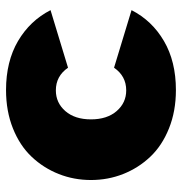

<svg xmlns="http://www.w3.org/2000/svg" viewBox="-4 -572 586 617"><g transform="rotate(-90 288.5 -263.0)"><path d="M308.1 9.8Q240.2 9.8 184.8 -12.5Q129.4 -34.7 93.5 -72.8Q57.6 -110.8 38.3 -159.7Q19 -208.5 19 -263.2Q19 -317.9 38.3 -366.7Q57.6 -415.5 93.5 -453.6Q129.4 -491.7 184.8 -513.9Q240.2 -536.1 308.1 -536.1Q399.9 -536.1 465.6 -497.6Q531.2 -459 564.9 -393.1L379.9 -336.9Q353 -376 307.1 -376Q267.1 -376 240.5 -345.5Q213.9 -314.9 213.9 -263.2Q213.9 -211.4 240.5 -180.7Q267.1 -149.9 307.1 -149.9Q353 -149.9 379.9 -189L564.9 -132.8Q531.2 -66.9 465.6 -28.6Q399.9 9.8 308.1 9.8Z"/></g></svg>

Font: Rawline Black
Style: Regular
Weight: 900
Designer: Matt McInerney, Pablo Impallari, Rodrigo Fuenzalida
Foundry: Matt McInerney, Pablo Impallari, Rodrigo Fuenzalida
Version: Version 4.020;PS 004.020;hotconv 1.0.88;makeotf.lib2.5.64775